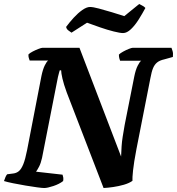

<svg xmlns="http://www.w3.org/2000/svg" viewBox="-31 -944 889 964"><path d="M191 0Q181 0 155 -3.5Q129 -7 96.5 -12.5Q64 -18 34.5 -24Q5 -30 -11 -35Q-8 -45 -3.5 -55Q1 -65 5 -69L36 -73Q52 -75 64 -85Q76 -95 86 -119.5Q96 -144 105 -190L177 -562Q184 -596 194 -616Q204 -636 211 -640H118Q116 -645 113.5 -653.5Q111 -662 112 -671Q119 -678 133.5 -685.5Q148 -693 162.5 -698.5Q177 -704 182 -704H368L577 -158Q578 -186 579.5 -209Q581 -232 585 -257.5Q589 -283 595 -317L643 -559Q650 -594 660.5 -614.5Q671 -635 678 -639H572Q570 -644 568 -651.5Q566 -659 566 -670Q573 -677 587.5 -685Q602 -693 616 -698.5Q630 -704 635 -704H830Q832 -699 835.5 -687.5Q839 -676 837 -658L794 -646Q771 -641 758 -630.5Q745 -620 737.5 -602Q730 -584 724 -551L654 -195Q641 -127 637 -88.5Q633 -50 634 -36Q617 -24 591 -16.5Q565 -9 537.5 -5Q510 -1 489 0L304 -480Q289 -521 282.5 -549.5Q276 -578 276 -591H269Q268 -587 265.5 -579Q263 -571 260 -557.5Q257 -544 253 -522L180 -151Q174 -124 165 -107Q156 -90 150 -82L283 -67Q285 -62 286.5 -53.5Q288 -45 286 -35Q267 -20 237 -10Q207 0 191 0ZM587 -778Q572 -778 540 -786Q508 -794 472 -806.5Q436 -819 406 -830L328 -780Q322 -784 312.5 -791Q303 -798 301 -809Q318 -832 339 -855Q360 -878 382 -893.5Q404 -909 421 -909Q436 -909 466 -901Q496 -893 531 -882.5Q566 -872 593 -863L668 -924Q674 -920 683 -916Q692 -912 699 -904Q684 -876 665.5 -846.5Q647 -817 626.5 -797.5Q606 -778 587 -778Z"/></svg>

Font: Texturina Medium 12pt ExtraBold
Style: Italic
Weight: 800
Italic angle: -11°
Version: Version 1.002